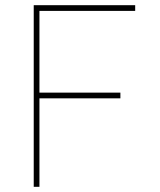

<svg xmlns="http://www.w3.org/2000/svg" viewBox="-20 -720 615 740"><path d="M110 -700H132V0H110ZM122 -363H444V-341H122ZM123 -700H501V-678H123Z"/></svg>

Font: Easer Grotesk Variable
Style: Regular
Weight: 400
Designer: Boardeaser, Bonnie Shaver-Troup, Thomas Jockin
Foundry: Lexend
Version: Version 1.001;Glyphs 3.1.2 (3151)